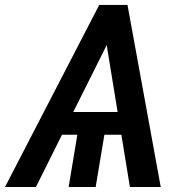

<svg xmlns="http://www.w3.org/2000/svg" viewBox="-42 -747 730 767"><path d="M476.9 0H600.1L467.3 -727.3H354.4L-22 0H101.6L205.6 -208.8H267L232.2 0H340.2L375 -208.8H442.8ZM250.7 -299.7 384.2 -566.8 427.9 -299.7Z"/></svg>

Font: Margiela Sans Medium
Style: Italic
Weight: 500
Italic angle: -9.39999°
Designer: Stefan Endress, Andreas Faust
Version: Version 1.100;FEAKit 1.0